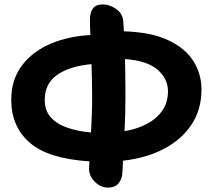

<svg xmlns="http://www.w3.org/2000/svg" viewBox="-20 -837 960 871"><path d="M470 14Q437 14 410.5 -12Q384 -38 384 -72Q384 -83 386 -105Q198 -117 114.5 -190Q31 -263 31 -384Q31 -476 79.5 -540Q128 -604 209.5 -638.5Q291 -673 390 -678Q389 -698 388.5 -716Q388 -734 388 -748Q388 -780 401.5 -798.5Q415 -817 446 -817Q477 -817 506.5 -796.5Q536 -776 539 -742Q540 -733 540.5 -721Q541 -709 542 -695Q666 -691 743.5 -654.5Q821 -618 857.5 -559.5Q894 -501 894 -431Q894 -340 849 -272Q804 -204 724 -162Q644 -120 538 -108Q537 -89 536.5 -74.5Q536 -60 535 -51Q533 -23 517 -4.5Q501 14 470 14ZM549 -399Q549 -358 548 -318Q547 -278 545 -242Q600 -251 644.5 -274Q689 -297 715.5 -334Q742 -371 742 -423Q742 -480 694.5 -521Q647 -562 547 -569Q548 -533 548.5 -490.5Q549 -448 549 -399ZM183 -384Q183 -334 211.5 -303.5Q240 -273 287.5 -257Q335 -241 393 -236Q395 -274 396.5 -315.5Q398 -357 398 -400Q398 -441 397 -477.5Q396 -514 395 -546Q296 -537 239.5 -497.5Q183 -458 183 -384Z"/></svg>

Font: Shantell Sans Normal
Style: Bold
Weight: 700
Designer: Stephen Nixon, Anya Danilova, Shantell Martin
Foundry: Arrow Type
Version: Version 1.009;[a7da0bfa3]